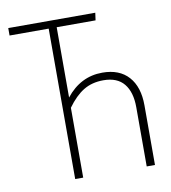

<svg xmlns="http://www.w3.org/2000/svg" viewBox="-78 -749 726 817"><g transform="rotate(-10 285.0 -341.0)"><path d="M373 -425.8Q446.8 -425.8 486.3 -381.6Q525.9 -337.4 525.9 -257.8V0H490.2V-255.9Q490.2 -321.3 460.9 -357.2Q431.6 -393.1 372.1 -393.1Q322.3 -393.1 285.9 -370.8Q249.5 -348.6 215.8 -301.8V0H181.2V-649.9H12.2V-682.1H388.2L383.8 -649.9H215.8V-346.2Q278.8 -425.8 373 -425.8Z"/></g></svg>

Font: Fira Sans Compressed UltraLight
Style: Regular
Weight: 200
Width: 1
Designer: Carrois Corporate & Edenspiekermann AG
Foundry: Carrois Corporate GbR & Edenspiekermann AG
Version: Version 4.203;PS 004.203;hotconv 1.0.88;makeotf.lib2.5.64775